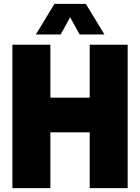

<svg xmlns="http://www.w3.org/2000/svg" viewBox="-20 -971 723 991"><path d="M44 0V-740H240V-467H443V-740H639V0H443V-288H240V0ZM165 -793 261 -951H423L519 -793H391L342 -882L293 -793Z"/></svg>

Font: Encode Sans Condensed Black
Style: Regular
Weight: 900
Width: 3
Designer: Multiple Designers
Foundry: Impallari Type
Version: Version 3.000; ttfautohint (v1.8.3) -l 8 -r 50 -G 200 -x 14 